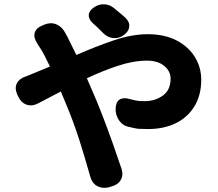

<svg xmlns="http://www.w3.org/2000/svg" viewBox="-20 -841 1040 915"><path d="M570 -674Q547 -657 520.5 -659.5Q494 -662 473 -682Q460 -696 446 -709Q432 -722 423 -730Q402 -749 403 -769.5Q404 -790 428 -806Q451 -822 477.5 -820.5Q504 -819 525 -801Q540 -789 554 -777Q568 -765 577 -757Q598 -737 596 -714Q594 -691 570 -674ZM62 -391Q49 -420 60 -443Q71 -466 101 -476Q112 -480 118 -482.5Q124 -485 136 -490L218 -524Q208 -544 198.5 -563.5Q189 -583 178 -602Q172 -611 165.5 -621Q159 -631 157 -635Q139 -662 145.5 -685Q152 -708 183 -720L192 -724Q222 -736 248.5 -725Q275 -714 290 -686Q292 -683 294.5 -677.5Q297 -672 300 -668L344 -579Q435 -619 521.5 -648.5Q608 -678 684 -678Q764 -678 821 -648.5Q878 -619 908.5 -569.5Q939 -520 939 -461Q939 -388 907 -335Q875 -282 818 -254Q761 -226 685 -226Q658 -226 643.5 -227Q629 -228 619.5 -230.5Q610 -233 596 -236Q566 -241 548 -266.5Q530 -292 531 -323Q532 -355 550 -366.5Q568 -378 598 -369Q616 -365 627.5 -362Q639 -359 670 -359Q719 -359 756 -385.5Q793 -412 793 -466Q793 -502 762.5 -527Q732 -552 681 -552Q616 -552 542 -527.5Q468 -503 394 -468L420 -408Q443 -356 467.5 -292.5Q492 -229 515.5 -163Q539 -97 559 -37Q569 -7 555.5 16.5Q542 40 510 48L497 52Q466 59 442 45Q418 31 410 0Q386 -86 358.5 -172.5Q331 -259 294 -347L270 -405L161 -348Q132 -333 106 -342.5Q80 -352 67 -381Z"/></svg>

Font: Chiron GoRound TC EB
Style: Regular
Weight: 700
Designer: Ryoko NISHIZUKA 西塚涼子 (kana, bopomofo & ideographs); Paul D. Hunt (Latin, Greek & Cyrillic); Sandoll Communications 산돌커뮤니
Foundry: Adobe
Version: Version 1.000;hotconv 1.1.1;makeotfexe 2.6.0